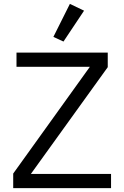

<svg xmlns="http://www.w3.org/2000/svg" viewBox="-20 -969 640 989"><path d="M552 0H48V-75L443 -625H65V-698H535V-623L139 -73H552ZM307 -755 255 -779 340 -949 413 -914Z"/></svg>

Font: Lilex Nerd Font
Style: Regular
Weight: 400
Designer: Mike Abbink, Paul van der Laan, Pieter van Rosmalen, Mikhael Khrustik
Foundry: Mikhael Khrustik
Version: Version 2.400; ttfautohint (v1.8.4.7-5d5b);Nerd Fonts 3.3.0